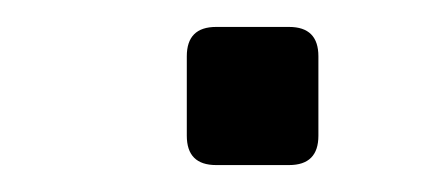

<svg xmlns="http://www.w3.org/2000/svg" viewBox="-20 -426 333 144"><path d="M142.1 -302.2Q120.1 -302.2 120.1 -324.2V-383.8Q120.1 -405.8 142.1 -405.8H196.8Q218.8 -405.8 218.8 -383.8V-324.2Q218.8 -302.2 196.8 -302.2Z"/></svg>

Font: Istok Web
Style: BoldItalic
Weight: 700
Italic angle: -13°
Designer: Andrey V. Panov
Foundry: Andrey V. Panov
Version: Version 1.0.2g